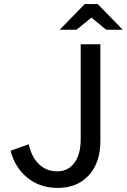

<svg xmlns="http://www.w3.org/2000/svg" viewBox="-20 -920 627 949"><path d="M378.9 -231.9V-701.2H476.1V-223.1Q476.1 -115.7 418.9 -53.5Q361.8 8.8 265.1 8.8Q177.7 8.8 116 -41Q54.2 -90.8 32.2 -174.8L122.1 -207Q135.7 -144 172.4 -108.6Q209 -73.2 263.2 -73.2Q316.9 -73.2 347.9 -115.5Q378.9 -157.7 378.9 -231.9ZM398.9 -899.9H462.9L586.9 -772.9H504.9L432.1 -833L357.9 -772.9H274.9Z"/></svg>

Font: LT Superior Med
Style: Regular
Weight: 500
Designer: Daniel Lyons
Foundry: LyonsType
Version: Version 1.000